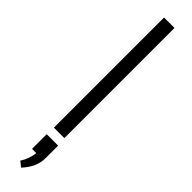

<svg xmlns="http://www.w3.org/2000/svg" viewBox="-317 -642 832 832"><g transform="rotate(45 99.0 -226.0)"><path d="M131 0H67V-675H131ZM65 132V42H135V119Q135 174 89 223L65 204Q86 173 91 132Z"/></g></svg>

Font: Gemunu Libre Light
Style: Regular
Weight: 300
Designer: Puspanada Ekanayake, Sola Matas, Pathum Egodawatta, Kosala Senevirathne
Foundry: mooniak
Version: Version 1.100